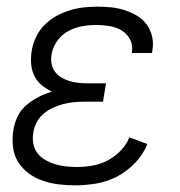

<svg xmlns="http://www.w3.org/2000/svg" viewBox="-20 -548 540 576"><path d="M206 8Q180 8 155.5 5Q131 2 108 -6Q85 -14 66 -28Q47 -42 34.5 -62Q22 -82 19 -107Q16 -132 20 -157Q23 -178 32.5 -198Q42 -218 59 -232.5Q76 -247 95.5 -257Q115 -267 136 -273Q119 -281 105 -292.5Q91 -304 83 -320.5Q75 -337 73.5 -356Q72 -375 75 -395Q78 -415 87.5 -435.5Q97 -456 112.5 -472Q128 -488 147.5 -499Q167 -510 187.5 -516.5Q208 -523 229 -525.5Q250 -528 271 -528Q292 -528 313 -526Q334 -524 354 -517.5Q374 -511 391.5 -500.5Q409 -490 420.5 -474Q432 -458 436.5 -437.5Q441 -417 437 -396L436 -389H375L376 -393Q379 -414 369.5 -431Q360 -448 343.5 -457.5Q327 -467 307 -470Q287 -473 267 -473Q246 -473 225 -469Q204 -465 184.5 -454.5Q165 -444 151.5 -425Q138 -406 135 -386Q132 -372 134.5 -358Q137 -344 144.5 -333.5Q152 -323 163.5 -316Q175 -309 188 -305Q201 -301 215 -299.5Q229 -298 243 -298H298L289 -243H234Q218 -243 202 -241.5Q186 -240 170.5 -236Q155 -232 139.5 -225Q124 -218 111 -207Q98 -196 90 -181Q82 -166 80 -150Q77 -133 80 -117Q83 -101 92.5 -88.5Q102 -76 116 -68Q130 -60 145 -55.5Q160 -51 176.5 -49Q193 -47 210 -47Q233 -47 256.5 -51Q280 -55 301.5 -66Q323 -77 341 -95Q359 -113 368 -136L422 -116Q410 -85 385.5 -59.5Q361 -34 331.5 -18.5Q302 -3 269.5 2.5Q237 8 206 8Z"/></svg>

Font: Iosevka Light
Style: Italic
Weight: 300
Italic angle: -9°
Monospace: yes
Designer: Belleve Invis
Foundry: Belleve Invis
Version: Version 32.5.0; ttfautohint (v1.8.4)